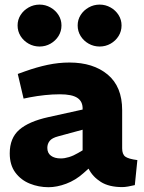

<svg xmlns="http://www.w3.org/2000/svg" viewBox="-20 -793 618 822"><path d="M187.6 8.5Q145.7 8.5 107.7 -6.8Q69.7 -22 45.7 -54.3Q21.7 -86.5 21.7 -136.5Q21.7 -202 62.5 -237.5Q103.2 -273 186.6 -291.5L333.7 -324V-326Q334.7 -358.1 311.6 -373.7Q288.5 -389.3 236.5 -389.3Q205 -389.3 172 -385.8Q139 -382.3 107.5 -376.3L81 -370.8L56.1 -476.4L88 -487.9Q137 -505.4 184 -515.4Q230.9 -525.3 277.3 -525.3Q379.2 -525.3 441.1 -473.7Q503 -422 503 -321.5V-158.2Q503 -132.6 516.2 -122.6Q529.5 -112.6 568.1 -107.6L557.2 -0.5Q542.7 3 528.3 5.5Q513.8 8 503.8 8Q446.4 8 411.5 -14.3Q376.5 -36.5 359.1 -71L337.1 -51.5Q303.6 -21.5 263.6 -6.5Q223.6 8.5 187.6 8.5ZM240.4 -114.7Q256.5 -114.7 275.5 -120.5Q294.6 -126.3 314.1 -137.9L333.7 -149.4V-237.7L229.7 -209.5Q202.6 -202.5 192.6 -189.7Q182.6 -176.9 182.6 -159.9Q182.6 -137.8 198.2 -126.3Q213.7 -114.7 240.4 -114.7ZM149.4 -593.8Q124.1 -593.8 102.4 -606Q80.7 -618.3 68 -638.7Q55.3 -659.2 55.3 -684Q55.3 -708.5 68 -728.6Q80.7 -748.8 102.4 -761Q124.1 -773.3 149.4 -773.3Q174.7 -773.3 196.2 -761Q217.7 -748.8 230.5 -728.6Q243.2 -708.5 243.2 -684Q243.2 -659.2 230.5 -638.7Q217.7 -618.3 196.2 -606Q174.7 -593.8 149.4 -593.8ZM406.6 -593.8Q381.3 -593.8 359.6 -606Q337.9 -618.3 325.2 -638.7Q312.5 -659.2 312.5 -684Q312.5 -708.5 325.2 -728.6Q337.9 -748.8 359.6 -761Q381.3 -773.3 406.6 -773.3Q431.9 -773.3 453.5 -761Q475 -748.8 487.7 -728.6Q500.4 -708.5 500.4 -684Q500.4 -659.2 487.7 -638.7Q475 -618.3 453.5 -606Q431.9 -593.8 406.6 -593.8Z"/></svg>

Font: REM Medium
Style: Regular
Weight: 500
Designer: Octavio Pardo
Foundry: Ashler Design
Version: Version 1.005;gftools[0.9.28]